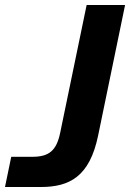

<svg xmlns="http://www.w3.org/2000/svg" viewBox="-54 -749 521 769"><path d="M-34 0H109C225 0 305 -42 339 -206L447 -729H293L187 -217C172 -145 142 -121 75 -121H-9Z"/></svg>

Font: Mona Sans
Style: Bold Italic
Weight: 700
Italic angle: -11.7°
Designer: Deni Anggara
Foundry: GitHub
Version: Version 2.000;Glyphs 3.2.3 (3260)